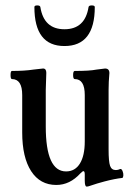

<svg xmlns="http://www.w3.org/2000/svg" viewBox="-20 -672 486 709"><path d="M218 -502Q107 -502 107 -646Q107 -652 117.5 -652Q128 -652 129 -646Q142 -564 218 -564Q294 -564 307 -646Q308 -652 319 -652Q330 -652 330 -646Q330 -502 218 -502ZM300 17Q293 17 293 -5V-28Q293 -40 288 -40Q285 -40 277 -32Q238 11 188 11Q128 11 95 -40Q62 -91 62 -183V-321Q62 -380 24 -380Q19 -380 19 -395Q19 -410 24 -410Q71 -410 103 -415Q135 -419 139 -419Q151 -419 151 -403Q149 -357 149 -340V-205Q149 -39 224 -39Q257 -39 275 -68Q293 -97 293 -150V-321Q293 -380 256 -380Q250 -380 250 -395Q250 -410 256 -410Q312 -410 336 -415Q364 -419 368 -419Q384 -419 384 -402Q381 -370 381 -340V-120Q381 -75 386.5 -59.5Q392 -44 408 -44Q416 -44 424 -48Q429 -49 432.5 -40.5Q436 -32 435.5 -24.5Q435 -17 432 -15Q404 -12 366 -2Q339 5 310 15Q305 17 300 17Z"/></svg>

Font: Junicode Cond Medium
Style: Regular
Weight: 500
Width: 3
Designer: Peter S. Baker
Version: Version 2.201